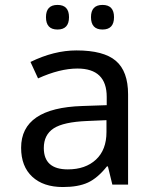

<svg xmlns="http://www.w3.org/2000/svg" viewBox="-20 -751 640 781"><path d="M437 0 418.9 -74.2H415Q377.4 -26.9 337.9 -8.5Q298.3 9.8 235.8 9.8Q156.2 9.8 111.1 -32.2Q65.9 -74.2 65.9 -149.9Q65.9 -312 314.9 -319.8L414.1 -323.2V-356.9Q414.1 -472.2 294.9 -472.2Q223.1 -472.2 134.8 -432.1L104 -499Q199.7 -545.9 291 -545.9Q401.9 -545.9 451.4 -503.4Q501 -460.9 501 -367.2V0ZM413.1 -262.2 334 -258.8Q238.3 -254.9 198.2 -228.8Q158.2 -202.6 158.2 -148.9Q158.2 -62 255.9 -62Q327.6 -62 370.4 -101.8Q413.1 -141.6 413.1 -213.9ZM213.9 -731Q260.7 -731 260.7 -681.2Q260.7 -630.9 213.9 -630.9Q167 -630.9 167 -681.2Q167 -731 213.9 -731ZM397 -731Q443.8 -731 443.8 -681.2Q443.8 -630.9 397 -630.9Q350.1 -630.9 350.1 -681.2Q350.1 -731 397 -731Z"/></svg>

Font: Droid Sans Mono
Style: Regular
Weight: 400
Monospace: yes
Foundry: Ascender Corporation
Version: Version 1.00 build 112